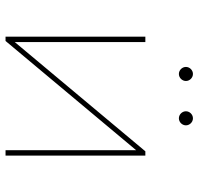

<svg xmlns="http://www.w3.org/2000/svg" viewBox="-32 -702 733 710"><g transform="rotate(90 335.0 -346.5)"><path d="M115 0H131L535 -483V0H555V-517H539L135 -34V-517H115ZM417 -641C431 -641 443 -653 443 -667C443 -681 431 -693 417 -693C403 -693 391 -681 391 -667C391 -653 403 -641 417 -641ZM253 -641C267 -641 279 -653 279 -667C279 -681 267 -693 253 -693C239 -693 227 -681 227 -667C227 -653 239 -641 253 -641Z"/></g></svg>

Font: Chess Sans Thin
Style: Regular
Weight: 100
Designer: Wolf Bōese
Foundry: Wolf Bōese
Version: Version 7.223;Glyphs 3.3 (3306)